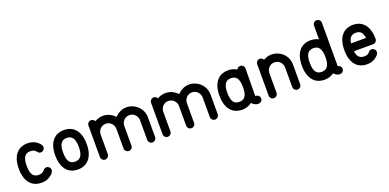

<svg xmlns="http://www.w3.org/2000/svg" viewBox="-6 -1514 4695 2320"><g transform="rotate(-20 2342.0 -354.5)"><path d="M325.2 -134.8C305.2 -107.4 281.7 -101.1 250.5 -101.1C220.7 -101.1 194.8 -109.4 177.2 -132.8C159.7 -155.8 149.4 -193.4 149.4 -253.4C149.4 -357.4 180.2 -405.3 250.5 -405.3C287.6 -405.3 312 -390.6 325.7 -370.6C335.9 -355.5 350.6 -347.7 369.1 -347.7C392.6 -347.7 418.5 -369.1 418.5 -398.9C418.5 -409.2 415.5 -418.5 409.7 -427.2C375 -476.6 320.3 -506.8 250.5 -506.8C192.4 -506.8 141.1 -487.3 105.5 -445.8C69.8 -404.3 47.9 -341.3 47.9 -253.4C47.9 -170.9 67.4 -107.4 102.5 -64.9C137.2 -22 188 0 250.5 0C284.2 0 314 -6.3 339.8 -19C367.7 -33.7 417 -64.9 417 -106C417 -135.7 391.6 -156.2 368.2 -156.2C349.1 -156.2 334.5 -148.9 325.2 -134.8Z M719.2 -506.8C661.1 -506.8 609.9 -487.3 574.2 -445.8C538.6 -404.3 516.6 -341.3 516.6 -253.4C516.6 -170.9 536.1 -107.4 571.3 -64.9C606 -22 656.7 0 719.2 0C783.2 0 834 -23.9 868.7 -66.9C903.3 -109.9 921.9 -173.3 921.9 -253.4C921.9 -338.9 900.9 -401.4 865.7 -443.8C830.1 -486.3 778.3 -506.8 719.2 -506.8ZM792 -374C811.5 -348.1 820.3 -306.2 820.3 -253.4C820.3 -194.3 810.1 -157.2 792.5 -133.8C774.4 -109.9 748.5 -101.1 719.2 -101.1C658.2 -101.1 618.2 -133.8 618.2 -253.4C618.2 -342.8 638.7 -405.3 719.2 -405.3C750.5 -405.3 775.9 -395 792 -374Z M1114.7 -477.1C1105.5 -495.1 1087.4 -506.8 1067.9 -506.8C1040.5 -506.8 1017.6 -482.4 1017.6 -456.1V-303.7V-50.8C1017.6 -23.4 1040 0 1067.9 0C1096.2 0 1119.1 -24.4 1119.1 -50.8V-303.7C1119.1 -349.1 1154.3 -405.3 1220.2 -405.3C1278.3 -405.3 1321.3 -357.4 1321.3 -303.7V-50.8C1321.3 -24.4 1344.2 0 1372.6 0C1398.4 0 1422.9 -20.5 1422.9 -50.8V-303.7C1422.9 -347.2 1456.1 -405.3 1524.4 -405.3C1588.4 -405.3 1625.5 -350.6 1625.5 -303.7V-50.8C1625.5 -21.5 1649.9 0 1676.3 0C1703.6 0 1727.1 -23.4 1727.1 -50.8V-303.7C1727.1 -364.3 1701.2 -415.5 1662.6 -451.7C1624 -486.8 1575.7 -506.8 1524.4 -506.8C1462.4 -506.8 1412.1 -478.5 1372.6 -438C1369.1 -440.4 1366.2 -443.8 1363.8 -447.3C1322.8 -486.3 1273.4 -506.8 1220.2 -506.8C1183.1 -506.8 1154.3 -499.5 1114.7 -477.1Z M1919.9 -477.1C1910.6 -495.1 1892.6 -506.8 1873 -506.8C1845.7 -506.8 1822.8 -482.4 1822.8 -456.1V-303.7V-50.8C1822.8 -23.4 1845.2 0 1873 0C1901.4 0 1924.3 -24.4 1924.3 -50.8V-303.7C1924.3 -349.1 1959.5 -405.3 2025.4 -405.3C2083.5 -405.3 2126.5 -357.4 2126.5 -303.7V-50.8C2126.5 -24.4 2149.4 0 2177.7 0C2203.6 0 2228 -20.5 2228 -50.8V-303.7C2228 -347.2 2261.2 -405.3 2329.6 -405.3C2393.6 -405.3 2430.7 -350.6 2430.7 -303.7V-50.8C2430.7 -21.5 2455.1 0 2481.4 0C2508.8 0 2532.2 -23.4 2532.2 -50.8V-303.7C2532.2 -364.3 2506.3 -415.5 2467.8 -451.7C2429.2 -486.8 2380.9 -506.8 2329.6 -506.8C2267.6 -506.8 2217.3 -478.5 2177.7 -438C2174.3 -440.4 2171.4 -443.8 2168.9 -447.3C2127.9 -486.3 2078.6 -506.8 2025.4 -506.8C1988.3 -506.8 1959.5 -499.5 1919.9 -477.1Z M2830.6 -506.8C2772.5 -506.8 2721.2 -487.3 2685.5 -445.8C2649.9 -404.3 2627.9 -341.3 2627.9 -253.4C2627.9 -170.9 2647.5 -107.4 2682.6 -64.9C2717.3 -22 2768.1 0 2830.6 0C2879.4 0 2922.4 -13.7 2955.1 -41.5C2977.1 -16.6 3003.4 -0.5 3039.1 -0.5H3040C3067.4 -0.5 3091.3 -21 3091.3 -50.3C3091.3 -77.1 3069.3 -101.1 3040.5 -101.1H3040C3038.6 -101.1 3033.2 -101.6 3033.2 -107.9L3037.1 -455.6C3037.1 -481.9 3015.6 -506.3 2986.8 -506.3C2967.3 -506.3 2949.7 -494.6 2940.4 -476.6C2905.8 -496.1 2873 -506.8 2830.6 -506.8ZM2903.8 -374C2920.9 -350.6 2931.6 -314 2931.6 -253.4C2931.6 -193.4 2921.4 -156.2 2903.8 -132.8C2886.2 -109.4 2860.4 -101.1 2830.6 -101.1C2800.8 -101.1 2774.9 -109.4 2757.3 -132.8C2739.7 -155.8 2729.5 -193.4 2729.5 -253.4C2729.5 -357.4 2760.3 -405.3 2830.6 -405.3C2863.3 -405.3 2887.7 -394 2903.8 -374Z M3284.2 -477.1C3274.9 -495.1 3256.8 -506.8 3237.3 -506.8C3210 -506.8 3187 -482.4 3187 -456.1V-303.7V-50.8C3187 -23.4 3209.5 0 3237.3 0C3265.6 0 3288.6 -24.4 3288.6 -50.8V-303.7C3288.6 -349.1 3323.7 -405.3 3389.6 -405.3C3447.8 -405.3 3490.7 -357.4 3490.7 -303.7V-50.8C3490.7 -24.4 3513.7 0 3542 0C3567.9 0 3592.3 -20.5 3592.3 -50.8V-303.7C3592.3 -429.2 3487.3 -506.8 3389.6 -506.8C3352.5 -506.8 3323.7 -499.5 3284.2 -477.1Z M3991.7 -481.9C3960.4 -498 3929.2 -506.8 3890.6 -506.8C3832.5 -506.8 3781.2 -487.3 3745.6 -445.8C3710 -404.3 3688 -341.3 3688 -253.4C3688 -170.9 3707.5 -107.4 3742.7 -64.9C3777.3 -22 3828.1 0 3890.6 0C3938 0 3979.5 -14.2 4011.2 -38.1C4034.7 -10.7 4058.6 0 4088.4 0C4114.7 0 4138.7 -22.9 4138.7 -50.8C4138.7 -78.1 4115.7 -98.6 4093.3 -101.1V-658.2C4093.3 -687 4069.3 -709 4042.5 -709C4012.2 -709 3991.7 -684.6 3991.7 -658.2ZM3963.4 -374C3982.9 -348.1 3991.7 -306.2 3991.7 -253.4C3991.7 -194.3 3981.4 -157.2 3963.9 -133.8C3945.8 -109.9 3919.9 -101.1 3890.6 -101.1C3829.6 -101.1 3789.6 -133.8 3789.6 -253.4C3789.6 -342.8 3810.1 -405.3 3890.6 -405.3C3921.9 -405.3 3947.3 -395 3963.4 -374Z M4505.9 -131.3C4496.6 -116.7 4474.1 -101.1 4435.5 -101.1C4375.5 -101.1 4346.7 -137.7 4338.9 -202.6H4585.4C4611.8 -202.6 4636.2 -224.1 4636.2 -253.4C4636.2 -431.6 4547.4 -506.8 4435.5 -506.8C4374.5 -506.8 4324.2 -485.4 4289.1 -442.9C4253.9 -400.4 4234.4 -337.4 4234.4 -253.4C4234.4 -171.9 4253.4 -108.9 4287.6 -65.9C4321.8 -22.9 4372.6 0 4435.5 0C4469.7 0 4512.2 -4.4 4556.2 -39.6C4573.7 -53.7 4596.7 -72.8 4596.7 -101.6C4596.7 -130.4 4571.8 -151.9 4546.9 -151.9C4529.3 -151.9 4515.1 -144.5 4505.9 -131.3ZM4363.8 -374.5C4379.4 -394 4402.8 -405.3 4435.5 -405.3C4502 -405.3 4522.5 -362.8 4531.7 -303.7H4338.9C4342.8 -330.6 4348.6 -353.5 4363.8 -374.5Z"/></g></svg>

Font: LOB TGL 0-17
Style: Regular
Weight: 400
Designer: Peter Wiegel + adaptations and expanded glyphset by Studio LOB
Foundry: Peter Wiegel + adaptations and expanded glyphset by Studio LOB
Version: Version 1.003;Glyphs 3.1.2 (3151)